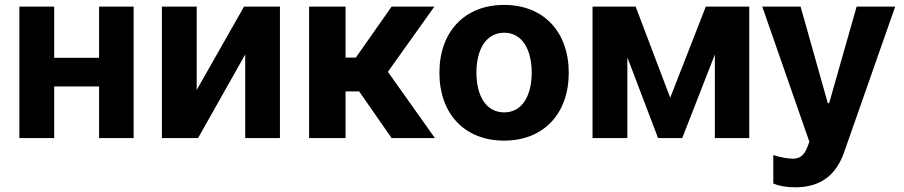

<svg xmlns="http://www.w3.org/2000/svg" viewBox="-20 -573 3753 797"><path d="M204.9 -545.5H60.4V0H204.9V-214.1H391.3V0H534.8V-545.5H391.3V-333.1H204.9Z M796.5 -199.6V-545.5H652V0H802.2L997.9 -346.9V0H1142V-545.5H992.9Z M1263.1 0H1414.4V-193.5H1470.9L1605.5 0H1785.2L1590.2 -274.9L1783 -545.5H1605.5L1457 -333.8H1414.4V-545.5H1263.1Z M2072.4 10.7C2237.9 10.7 2340.9 -102.6 2340.9 -270.6C2340.9 -439.6 2237.9 -552.6 2072.4 -552.6C1907 -552.6 1804 -439.6 1804 -270.6C1804 -102.6 1907 10.7 2072.4 10.7ZM1957.7 -271.7C1957.7 -366.8 1996.8 -437.1 2073.2 -437.1C2148.1 -437.1 2187.1 -366.8 2187.1 -271.7C2187.1 -176.5 2148.1 -106.5 2073.2 -106.5C1996.8 -106.5 1957.7 -176.5 1957.7 -271.7Z M2762.1 -167.3 2618.6 -545.5H2439.6V0H2584.2V-334.9L2711.6 0H2812.1L2947.4 -346.9V0H3090.2V-545.5H2909.8Z M3280.9 204.5C3393.5 204.5 3453.1 147 3484 58.9L3696 -545.5H3535.9L3421.9 -144.9H3416.2L3303.3 -545.5H3144.2L3339.8 15.6L3331 38.7C3317.8 73.2 3298.3 85.6 3272 85.9C3257.1 85.9 3223 82 3190 70.3V188.9C3211.6 198.2 3242.5 204.5 3280.9 204.5Z"/></svg>

Font: Magic Ui Pro
Style: Bold
Weight: 700
Designer: Stefan Endress, Andreas Faust
Version: Version 1.000;FEAKit 1.0